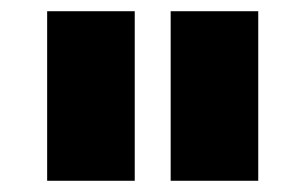

<svg xmlns="http://www.w3.org/2000/svg" viewBox="-20 -778 544 342"><path d="M64 -456ZM64 -758H220V-456H64ZM284 -758H440V-456H284Z"/></svg>

Font: Biryani Black
Style: Regular
Weight: 900
Designer: Dan Reynolds and Mathieu Reguer
Foundry: Dan Reynolds and Mathieu Reguer
Version: Version 1.004; ttfautohint (v1.1) -l 5 -r 5 -G 72 -x 0 -D la